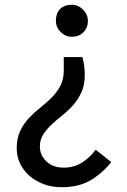

<svg xmlns="http://www.w3.org/2000/svg" viewBox="-20 -552 531 804"><path d="M446 127Q406 176 357 204Q308 232 239 232Q197 232 162.5 219Q128 206 103 184Q78 162 64 132.5Q50 103 50 69Q50 27 64.5 -3.5Q79 -34 101 -57.5Q123 -81 148.5 -101Q174 -121 196 -143Q218 -165 232.5 -192Q247 -219 247 -257V-313H325Q330 -296 332.5 -276Q335 -256 335 -239Q335 -196 321 -165.5Q307 -135 286 -111.5Q265 -88 241 -69Q217 -50 196 -30.5Q175 -11 161 11Q147 33 147 62Q147 97 174 123.5Q201 150 247 150Q289 150 321.5 130Q354 110 381 75ZM214 -465Q214 -496 231.5 -514Q249 -532 281 -532Q307 -532 327.5 -512Q348 -492 348 -465Q348 -435 329 -416.5Q310 -398 281 -398Q254 -398 234 -418Q214 -438 214 -465Z"/></svg>

Font: ABeeZee
Style: Regular
Weight: 400
Designer: Anja Meiners
Foundry: Anja Meiners
Version: Version 1.001